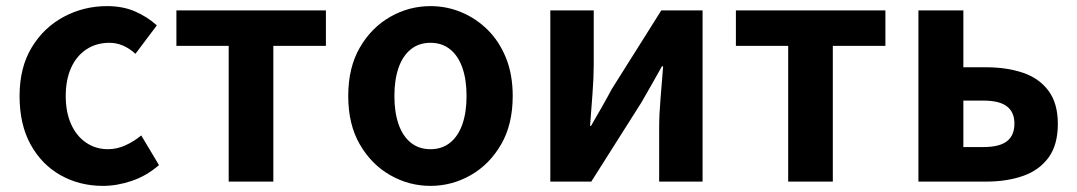

<svg xmlns="http://www.w3.org/2000/svg" viewBox="-20 -594 3522 628"><path d="M317 14Q240 14 178 -21Q116 -56 80 -121.5Q44 -187 44 -280Q44 -373 83.5 -438.5Q123 -504 188.5 -539Q254 -574 330 -574Q382 -574 422 -556.5Q462 -539 493 -511L423 -418Q403 -436 382 -445Q361 -454 338 -454Q295 -454 262.5 -432.5Q230 -411 212.5 -372Q195 -333 195 -280Q195 -227 212.5 -188Q230 -149 261.5 -127.5Q293 -106 333 -106Q363 -106 391 -119Q419 -132 442 -151L500 -54Q460 -19 411.5 -2.5Q363 14 317 14Z M728 0V-444H557V-560H1046V-444H874V0Z M1388 14Q1318 14 1256.5 -21Q1195 -56 1157 -121.5Q1119 -187 1119 -280Q1119 -373 1157 -438.5Q1195 -504 1256.5 -539Q1318 -574 1388 -574Q1441 -574 1489 -554Q1537 -534 1575 -496.5Q1613 -459 1635 -404.5Q1657 -350 1657 -280Q1657 -187 1619 -121.5Q1581 -56 1519.5 -21Q1458 14 1388 14ZM1388 -106Q1426 -106 1452.5 -127.5Q1479 -149 1492.5 -188Q1506 -227 1506 -280Q1506 -333 1492.5 -372Q1479 -411 1452.5 -432.5Q1426 -454 1388 -454Q1350 -454 1323.5 -432.5Q1297 -411 1283.5 -372Q1270 -333 1270 -280Q1270 -227 1283.5 -188Q1297 -149 1323.5 -127.5Q1350 -106 1388 -106Z M1780 0V-560H1922V-383Q1922 -341 1918 -288Q1914 -235 1910 -182H1913Q1928 -208 1947.5 -242Q1967 -276 1980 -301L2143 -560H2278V0H2136V-176Q2136 -219 2140.5 -272Q2145 -325 2149 -377H2145Q2131 -352 2111.5 -317.5Q2092 -283 2078 -259L1914 0Z M2558 0V-444H2387V-560H2876V-444H2704V0Z M2984 0V-560H3131V-374H3205Q3273 -374 3326 -356Q3379 -338 3409.5 -297Q3440 -256 3440 -189Q3440 -120 3409.5 -78.5Q3379 -37 3326 -18.5Q3273 0 3205 0ZM3131 -113H3196Q3249 -113 3273.5 -132Q3298 -151 3298 -190Q3298 -227 3273.5 -246Q3249 -265 3196 -265H3131Z"/></svg>

Font: Farlight84_Sys_V01
Style: Bold
Weight: 700
Designer: Monotype Design Team, Nadine Chahine and Nizar Qandah
Foundry: Monotype Imaging Inc.
Version: Version 2.004;October 31, 2024;FontCreator 14.0.0.2814 64-bi